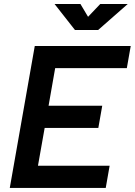

<svg xmlns="http://www.w3.org/2000/svg" viewBox="-20 -918 659 938"><path d="M27.8 0 149.9 -693.4H618.7L599.6 -585H249.5L217.3 -401.4H479.5L460.4 -293H198.2L165.5 -108.4H515.6L496.6 0ZM346.2 -771.5 246.6 -898.4H373L410.2 -835.9L469.7 -898.4H604L459.5 -771.5Z"/></svg>

Font: Cascadia Code PL SemiBold
Style: Italic
Weight: 600
Italic angle: -10°
Monospace: yes
Designer: Aaron Bell
Foundry: Saja Typeworks
Version: Version 2404.023; ttfautohint (v1.8.4)